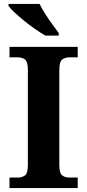

<svg xmlns="http://www.w3.org/2000/svg" viewBox="-20 -951 441 971"><path d="M28 0V-53H70Q92 -53 106.5 -64Q121 -75 121 -118V-596Q121 -639 106.5 -650Q92 -661 70 -661H28V-714H373V-661H331Q309 -661 294.5 -650Q280 -639 280 -596V-118Q280 -75 294.5 -64Q309 -53 331 -53H373V0ZM209 -771Q185 -785 157 -804.5Q129 -824 102 -846Q75 -868 53.5 -888Q32 -908 23 -921V-931H180Q191 -909 208 -882Q225 -855 244 -829Q263 -803 277 -784V-771Z"/></svg>

Font: NotoSerif-Bold
Style: Regular
Weight: 700
Designer: Monotype Design Team
Foundry: Monotype Imaging Inc.
Version: Version 2.007; ttfautohint (v1.8) -l 8 -r 50 -G 200 -x 14 -D